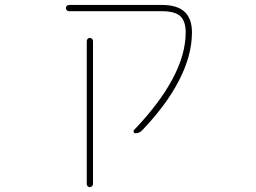

<svg xmlns="http://www.w3.org/2000/svg" viewBox="-20 -565 1040 779"><path d="M332 181.6V-398.4Q332 -403.3 335.4 -407.2Q338.9 -411.1 344.2 -411.1Q349.6 -411.1 353.5 -407.2Q357.4 -403.3 357.4 -398.4V181.6Q357.4 186.5 353.5 190.4Q349.6 194.3 344.2 194.3Q338.9 194.3 335.4 190.4Q332 186.5 332 181.6ZM529.3 -24.4Q524.4 -24.4 522.5 -28.8Q520.5 -33.2 523.4 -37.1Q733.4 -256.8 733.4 -433.6Q733.4 -479.5 710.9 -500Q688.5 -519.5 637.7 -519.5H259.8Q254.9 -519.5 251 -523.4Q247.1 -527.3 247.1 -532.2Q247.1 -537.1 251 -541Q254.9 -544.9 259.8 -544.9H637.7Q699.2 -544.9 729 -517.1Q758.8 -489.3 758.8 -433.6Q758.8 -338.9 705.1 -236.3Q655.3 -139.6 557.6 -37.1Q545.9 -24.4 529.3 -24.4Z"/></svg>

Font: Rounded Mgen+ 1m thin
Style: Regular
Weight: 100
Designer: [Source Han Sans]
Ryoko NISHIZUKA  (kana & ideographs); Paul D. Hunt (Latin, Greek & Cyrillic); Wenlong ZHANG  (bopomofo
Version: Version 1.059.20150602